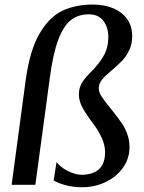

<svg xmlns="http://www.w3.org/2000/svg" viewBox="-20 -794 619 825"><path d="M90.5 -450.5Q108.5 -580.5 151.2 -652Q194 -723.5 250.5 -749Q307 -774.5 379 -774.5Q427 -774.5 465.2 -759Q503.5 -743.5 525.8 -712.8Q548 -682 548 -638.5Q548 -605 535.5 -578.8Q523 -552.5 505.8 -534.2Q488.5 -516 461 -492.5Q432 -468.5 418.2 -451.8Q404.5 -435 404.5 -414.5Q404.5 -398 416.5 -379.2Q428.5 -360.5 458.5 -324L466.5 -314Q491 -282.5 503.8 -264Q516.5 -245.5 526.5 -219Q536.5 -192.5 536.5 -161.5Q536.5 -113 508.8 -73.8Q481 -34.5 434.2 -12Q387.5 10.5 333 10.5Q294.5 10.5 262 1.8Q229.5 -7 210.5 -18.5L223 -98Q231.5 -85.5 249.5 -72.5Q267.5 -59.5 289.8 -51.2Q312 -43 332 -43Q431.5 -45 431.5 -140Q431.5 -169.5 418.5 -198.8Q405.5 -228 384.5 -257.5Q356 -294 337.5 -326Q319 -358 319 -386.5Q319 -407 324.8 -422.5Q330.5 -438 339.8 -450Q349 -462 366.5 -480.5Q404.5 -517.5 425 -553.5Q445.5 -589.5 445.5 -635Q445.5 -676 424.2 -704.2Q403 -732.5 361.5 -732.5Q317 -732.5 285.2 -708.2Q253.5 -684 230.5 -623.5Q207.5 -563 193.5 -455.5L132 0H30Z"/></svg>

Font: Merriweather Text
Style: Italic
Weight: 400
Italic angle: -7.8°
Designer: Eben Sorkin
Foundry: Eben Sorkin
Version: Version 2.100